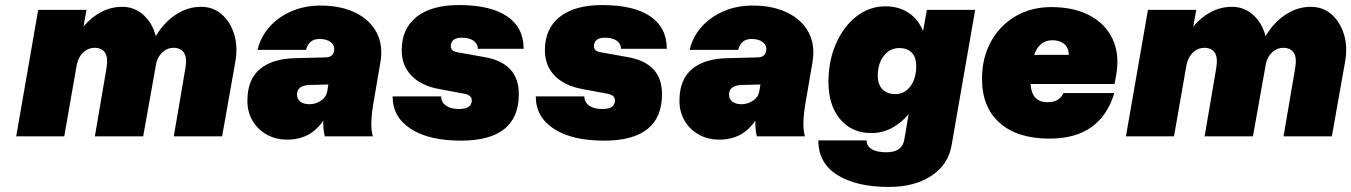

<svg xmlns="http://www.w3.org/2000/svg" viewBox="-20 -539 5342 759"><path d="M401 -270Q408 -312 395 -331Q382 -350 354 -350Q330 -350 311 -333.5Q292 -317 284 -286L234 0H44L131 -500H322L310 -434Q341 -471 380 -491.5Q419 -512 463 -512Q512 -512 547.5 -479.5Q583 -447 596 -396Q627 -449 674 -480.5Q721 -512 775 -512Q823 -512 857 -482Q891 -452 906 -402.5Q921 -353 910 -293L858 0H667L713 -270Q720 -312 707 -331Q694 -350 666 -350Q643 -350 624.5 -334.5Q606 -319 598 -291L546 0H355Z M1459 -148Q1449 -93 1448 -58Q1447 -23 1454 0H1264Q1257 -26 1258 -62Q1207 13 1116 13Q1070 13 1034.5 -7Q999 -27 978.5 -61.5Q958 -96 958 -141Q958 -224 1007 -265.5Q1056 -307 1147 -309L1263 -312Q1281 -312 1289 -318Q1297 -324 1300 -334L1301 -339Q1304 -359 1288 -372Q1272 -385 1243 -385Q1201 -385 1190 -342H998Q1011 -395 1046.5 -434Q1082 -473 1133.5 -495Q1185 -517 1247 -517Q1328 -517 1385.5 -488.5Q1443 -460 1469 -410Q1495 -360 1484 -294ZM1154 -165Q1154 -147 1167.5 -137Q1181 -127 1203 -127Q1227 -127 1248.5 -141Q1270 -155 1274 -180L1278 -205L1202 -203Q1180 -202 1167 -193Q1154 -184 1154 -165Z M1818 -168 1716 -187Q1645 -200 1606.5 -240Q1568 -280 1568 -340Q1568 -426 1627 -472.5Q1686 -519 1795 -519Q1919 -519 1984.5 -474.5Q2050 -430 2050 -346H1869Q1869 -366 1852 -378Q1835 -390 1806 -390Q1762 -390 1762 -356Q1762 -338 1785 -333L1897 -313Q2031 -289 2031 -167Q2031 17 1802 17Q1676 17 1604 -29.5Q1532 -76 1532 -158H1724Q1724 -135 1743 -121.5Q1762 -108 1794 -108Q1845 -108 1845 -142Q1845 -162 1818 -168Z M2384 -168 2282 -187Q2211 -200 2172.5 -240Q2134 -280 2134 -340Q2134 -426 2193 -472.5Q2252 -519 2361 -519Q2485 -519 2550.5 -474.5Q2616 -430 2616 -346H2435Q2435 -366 2418 -378Q2401 -390 2372 -390Q2328 -390 2328 -356Q2328 -338 2351 -333L2463 -313Q2597 -289 2597 -167Q2597 17 2368 17Q2242 17 2170 -29.5Q2098 -76 2098 -158H2290Q2290 -135 2309 -121.5Q2328 -108 2360 -108Q2411 -108 2411 -142Q2411 -162 2384 -168Z M3167 -148Q3157 -93 3156 -58Q3155 -23 3162 0H2972Q2965 -26 2966 -62Q2915 13 2824 13Q2778 13 2742.5 -7Q2707 -27 2686.5 -61.5Q2666 -96 2666 -141Q2666 -224 2715 -265.5Q2764 -307 2855 -309L2971 -312Q2989 -312 2997 -318Q3005 -324 3008 -334L3009 -339Q3012 -359 2996 -372Q2980 -385 2951 -385Q2909 -385 2898 -342H2706Q2719 -395 2754.5 -434Q2790 -473 2841.5 -495Q2893 -517 2955 -517Q3036 -517 3093.5 -488.5Q3151 -460 3177 -410Q3203 -360 3192 -294ZM2862 -165Q2862 -147 2875.5 -137Q2889 -127 2911 -127Q2935 -127 2956.5 -141Q2978 -155 2982 -180L2986 -205L2910 -203Q2888 -202 2875 -193Q2862 -184 2862 -165Z M3835 -500 3742 34Q3729 112 3662 156Q3595 200 3494 200Q3366 200 3290.5 153Q3215 106 3215 16H3406Q3406 39 3426.5 51Q3447 63 3484 63Q3547 63 3555 12L3572 -88Q3543 -53 3505.5 -33Q3468 -13 3425 -13Q3347 -13 3301 -68Q3255 -123 3255 -215Q3255 -299 3285 -367Q3315 -435 3366 -474.5Q3417 -514 3480 -514Q3533 -514 3571.5 -488.5Q3610 -463 3629 -416L3644 -500ZM3450 -239Q3450 -205 3468.5 -186Q3487 -167 3519 -167Q3556 -167 3579 -198Q3602 -229 3602 -278Q3602 -312 3584.5 -330.5Q3567 -349 3535 -349Q3498 -349 3474 -318.5Q3450 -288 3450 -239Z M3862 -227Q3862 -310 3897 -374Q3932 -438 3994 -474.5Q4056 -511 4136 -511Q4226 -511 4288.5 -477.5Q4351 -444 4379 -383Q4407 -322 4392 -240L4386 -207H4054Q4058 -135 4121 -135Q4168 -135 4184 -171H4385Q4331 9 4129 9Q4002 9 3932 -53Q3862 -115 3862 -227ZM4140 -380Q4089 -380 4068 -322H4205Q4205 -349 4187.5 -364.5Q4170 -380 4140 -380Z M4788 -270Q4795 -312 4782 -331Q4769 -350 4741 -350Q4717 -350 4698 -333.5Q4679 -317 4671 -286L4621 0H4431L4518 -500H4709L4697 -434Q4728 -471 4767 -491.5Q4806 -512 4850 -512Q4899 -512 4934.5 -479.5Q4970 -447 4983 -396Q5014 -449 5061 -480.5Q5108 -512 5162 -512Q5210 -512 5244 -482Q5278 -452 5293 -402.5Q5308 -353 5297 -293L5245 0H5054L5100 -270Q5107 -312 5094 -331Q5081 -350 5053 -350Q5030 -350 5011.5 -334.5Q4993 -319 4985 -291L4933 0H4742Z"/></svg>

Font: Overused Grotesk Black
Style: Italic
Weight: 900
Italic angle: -10°
Version: Version 0.003